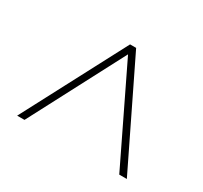

<svg xmlns="http://www.w3.org/2000/svg" viewBox="-95 -844 695 658"><g transform="rotate(30 253.0 -514.5)"><path d="M36 -312H65L260 -684L440 -312H470L273 -717H249Z"/></g></svg>

Font: Noto Sans Armenian SemiCondensed Thin
Style: Regular
Weight: 100
Width: 4
Designer: Monotype Design Team
Foundry: Monotype Imaging Inc.
Version: Version 2.008